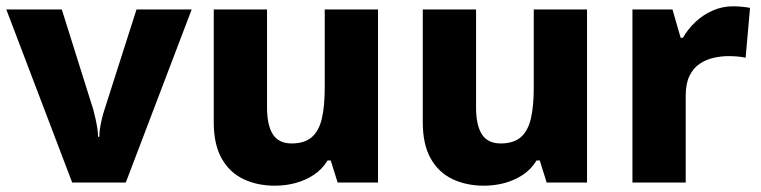

<svg xmlns="http://www.w3.org/2000/svg" viewBox="-20 -579 2415 609"><path d="M209 0 0 -549H176L276 -231Q279 -220 282.5 -204.5Q286 -189 288.5 -173.5Q291 -158 291 -145H295Q295 -159 297.5 -174Q300 -189 303.5 -203.5Q307 -218 311 -230L413 -549H588L379 0Z M1179 -549V0H1051L1029 -70H1019Q1002 -42 975.5 -24.5Q949 -7 917.5 1.5Q886 10 852 10Q796 10 752 -11Q708 -32 683 -76.5Q658 -121 658 -191V-549H827V-238Q827 -182 845.5 -153Q864 -124 905 -124Q946 -124 969 -144Q992 -164 1001 -203.5Q1010 -243 1010 -299V-549Z M1842 -549V0H1714L1692 -70H1682Q1665 -42 1638.5 -24.5Q1612 -7 1580.5 1.5Q1549 10 1515 10Q1459 10 1415 -11Q1371 -32 1346 -76.5Q1321 -121 1321 -191V-549H1490V-238Q1490 -182 1508.5 -153Q1527 -124 1568 -124Q1609 -124 1632 -144Q1655 -164 1664 -203.5Q1673 -243 1673 -299V-549Z M2305 -559Q2318 -559 2334 -557.5Q2350 -556 2359 -554L2345 -396Q2336 -398 2322 -399.5Q2308 -401 2291 -401Q2267 -401 2243 -395.5Q2219 -390 2199 -376.5Q2179 -363 2167 -338.5Q2155 -314 2155 -275V0H1986V-549H2113L2139 -459H2146Q2162 -487 2186 -509.5Q2210 -532 2240.5 -545.5Q2271 -559 2305 -559Z"/></svg>

Font: Noto Sans Armenian ExtraBold
Style: Regular
Weight: 800
Version: Version 2.007